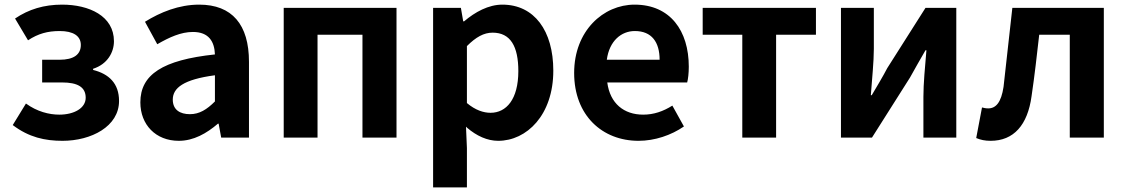

<svg xmlns="http://www.w3.org/2000/svg" viewBox="-20 -594 4864 829"><path d="M250 14C374 14 494 -48 494 -158C494 -234 450 -275 382 -292V-297C444 -317 472 -368 472 -416C472 -525 365 -574 248 -574C170 -574 104 -554 45 -514L101 -420C145 -449 186 -460 238 -460C296 -460 329 -439 329 -400C329 -359 299 -336 237 -336H162V-238H248C315 -238 350 -218 350 -172C350 -127 300 -99 236 -99C192 -99 140 -112 92 -147L35 -54C105 -1 174 14 250 14Z M752 14C816 14 872 -18 921 -60H924L935 0H1055V-327C1055 -488 982 -574 840 -574C752 -574 672 -541 606 -500L659 -403C711 -433 761 -456 813 -456C882 -456 906 -414 908 -359C682 -335 586 -272 586 -152C586 -56 652 14 752 14ZM800 -101C757 -101 726 -120 726 -164C726 -214 772 -251 908 -269V-156C873 -121 841 -101 800 -101Z M1205 -560V0H1351V-444H1545V0H1692V-560Z M1850 -560V215H1996V45L1992 -47C1993 -46 1995 -45 1996 -43C2038 -7 2084 14 2131 14C2254 14 2369 -97 2369 -289C2369 -461 2287 -574 2149 -574C2089 -574 2031 -542 1984 -502H1980L1970 -560ZM1996 -149V-395C2035 -434 2069 -453 2107 -453C2184 -453 2218 -394 2218 -287C2218 -165 2166 -107 2098 -107C2068 -107 2033 -118 1996 -149Z M2737 14C2807 14 2878 -10 2933 -48L2883 -138C2843 -113 2803 -99 2757 -99C2674 -99 2614 -147 2602 -238H2947C2951 -252 2954 -279 2954 -306C2954 -461 2874 -574 2720 -574C2585 -574 2459 -461 2459 -279C2459 -95 2581 14 2737 14ZM2600 -336C2611 -418 2663 -460 2721 -460C2794 -460 2828 -412 2828 -336Z M3014 -444H3185V0H3331V-444H3503V-560H3014Z M3611 0H3745L3909 -259C3927 -292 3957 -344 3976 -377H3980C3974 -306 3967 -233 3967 -176V0H4109V-560H3976L3811 -300C3794 -267 3763 -215 3744 -183H3740C3745 -252 3753 -327 3753 -383V-560H3611Z M4257 14C4357 14 4417 -54 4434 -179C4447 -266 4457 -356 4467 -444H4599V0H4746V-560H4351C4338 -446 4326 -332 4313 -219C4303 -152 4280 -126 4247 -126C4236 -126 4228 -128 4220 -130L4195 2C4214 10 4233 14 4257 14Z"/></svg>

Font: Kinto Sans
Style: Bold
Weight: 700
Designer: Authors: Ryoko NISHIZUKA  (kana & ideographs); Paul D. Hunt (Latin, Greek & Cyrillic); Wenlong ZHANG  (bopomofo); Sandol
Foundry: Adobe Systems Incorporated, ookami Inc.
Version: Version 0.001